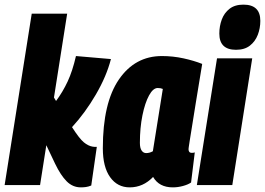

<svg xmlns="http://www.w3.org/2000/svg" viewBox="-36 -799 1144 829"><path d="M-16 0 101 -740H254L197 -378L206 -363Q235 -402 256 -447Q277 -492 292 -557L443 -544Q424 -470 378 -391Q332 -312 275 -250Q307 -200 326 -184.5Q345 -169 363 -166Q373 -164 382 -165L358 2Q346 7 335 8.5Q324 10 313 10Q278 10 252 -16Q226 -42 202 -92L164 -172L137 0Z M710 10Q651 10 625 -35Q582 10 524 10Q471 10 439.5 -34Q408 -78 408 -159Q408 -355 477.5 -456Q547 -557 663 -557Q711 -557 756.5 -547Q802 -537 837 -523Q820 -422 809.5 -355.5Q799 -289 792.5 -249.5Q786 -210 783 -190.5Q780 -171 779 -164Q778 -157 778 -155Q778 -139 792 -139Q800 -139 805 -141L789 -11Q776 -2 754 4Q732 10 710 10ZM624 -146 667 -415Q658 -419 645 -419Q625 -419 607.5 -387Q590 -355 579 -301Q568 -247 568 -182Q568 -160 575.5 -149Q583 -138 595 -138Q610 -138 624 -146Z M1015 -779Q1088 -779 1088 -709Q1088 -677 1077 -648.5Q1066 -620 1043 -602Q1020 -584 983 -584Q911 -584 911 -654Q911 -686 921.5 -714.5Q932 -743 955 -761Q978 -779 1015 -779ZM814 0 901 -547H1053L967 0Z"/></svg>

Font: Georama Condensed ExtraBold
Style: Italic
Weight: 800
Width: 3
Italic angle: -9°
Designer: Jean-Baptiste Levee
Foundry: Production Type
Version: Version 1.000